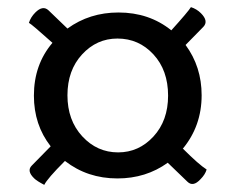

<svg xmlns="http://www.w3.org/2000/svg" viewBox="-20 -618 661 538"><path d="M493 -201Q537 -157 559 -143Q555 -129 542 -116Q521 -93 505 -109L450 -162Q389 -118 309 -118Q225 -118 162 -167L161 -166Q113 -118 104 -100Q83 -111 76 -118Q54 -139 69 -154L122 -208Q75 -268 75 -350Q75 -437 127 -498Q69 -550 61 -554Q66 -570 79 -583Q100 -604 116 -589L169 -538Q231 -583 312 -583Q398 -583 460 -533Q507 -585 515 -598Q531 -593 543 -581Q565 -559 550 -543L500 -492Q545 -431 545 -351Q545 -265 492 -201ZM311 -191Q369 -191 410 -235.5Q451 -280 451 -350Q451 -421 410 -465.5Q369 -510 309 -510Q251 -510 210 -465.5Q169 -421 169 -351Q169 -281 210.5 -236Q252 -191 311 -191Z"/></svg>

Font: Arima Koshi Bold
Style: Regular
Weight: 700
Designer: Joana Correia and Natanael Gama
Foundry: NDISCOVER
Version: Version 1.019;PS 001.019;hotconv 1.0.88;makeotf.lib2.5.64775